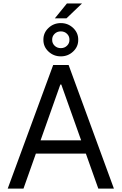

<svg xmlns="http://www.w3.org/2000/svg" viewBox="-20 -1110 716 1130"><path d="M118.2 0H25.4L293 -727.5H383.8L650.4 0H558.6L340.8 -612.3H335ZM152.3 -284.2H524.4V-206.1H152.3ZM302.7 -1002 374 -1089.8H462.9L371.1 -1002ZM337.9 -778.3Q295.4 -778.3 265.1 -806.9Q234.9 -835.4 235.4 -876Q234.9 -916.5 265.1 -945.3Q295.4 -974.1 337.9 -974.1Q380.4 -974.1 410.6 -945.3Q440.9 -916.5 440.4 -876Q440.9 -835.4 410.6 -806.9Q380.4 -778.3 337.9 -778.3ZM337.9 -826.7Q359.9 -826.7 374.5 -841.1Q389.2 -855.5 388.7 -876Q389.2 -896.5 374.5 -910.9Q359.9 -925.3 337.9 -925.3Q315.9 -925.3 301.3 -910.9Q286.6 -896.5 287.1 -876Q286.6 -855.5 301.3 -841.1Q315.9 -826.7 337.9 -826.7Z"/></svg>

Font: Inter
Style: Regular
Weight: 400
Designer: Rasmus Andersson
Foundry: rsms
Version: Version 4.000;git-8c9346024